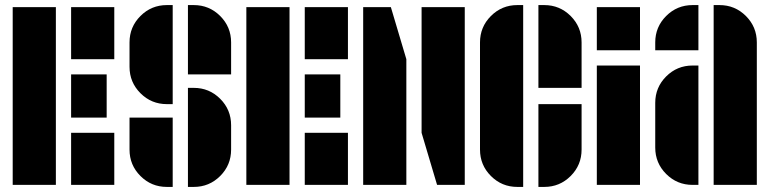

<svg xmlns="http://www.w3.org/2000/svg" viewBox="-20 -728 3030 756"><path d="M30 0V-700H200V0ZM260 -495V-700H430V-495ZM260 0V-205H430V0ZM400 -435V-265H260V-435Z M743 -382Q804 -382 847 -339Q890 -296 890 -235V-139Q890 -78 847 -35Q804 8 743 8H720V-382ZM490 -139V-265H660V8H637Q576 8 533 -35Q490 -78 490 -139ZM490 -561Q490 -622 533 -665Q576 -708 637 -708H660V-318H637Q576 -318 533 -361Q490 -404 490 -465ZM743 -708Q804 -708 847 -665Q890 -622 890 -561V-435H720V-708Z M950 0V-700H1120V0ZM1180 -495V-700H1350V-495ZM1180 0V-205H1350V0ZM1320 -435V-265H1180V-435Z M1640 -205V-700H1810V0H1701ZM1410 -700H1519L1580 -495V0H1410Z M1870 -561Q1870 -622 1913 -665Q1956 -708 2017 -708H2040V8H2017Q1956 8 1913 -35Q1870 -78 1870 -139ZM2123 -708Q2184 -708 2227 -665Q2270 -622 2270 -561V-382H2100V-708ZM2100 8V-318H2270V-139Q2270 -78 2227 -35Q2184 8 2123 8Z M2330 0V-470H2500V0ZM2330 -530V-700H2500V-530Z M2560 -561Q2560 -622 2603 -665Q2646 -708 2707 -708H2730V-530H2560ZM2560 -323Q2560 -384 2603 -427Q2646 -470 2707 -470H2730V0H2707Q2646 0 2603 -43Q2560 -86 2560 -147ZM2813 -708Q2874 -708 2917 -665Q2960 -622 2960 -561V0H2790V-708Z"/></svg>

Font: Promplate
Style: Bold
Weight: 400
Designer: Evgeny Tarasenko
Foundry: Evgeny Tarasenko
Version: Version 1.000